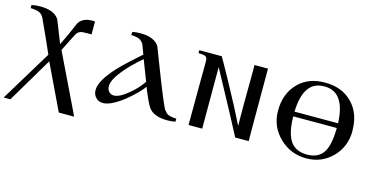

<svg xmlns="http://www.w3.org/2000/svg" viewBox="-76 -960 2895 1495"><g transform="rotate(15 1371.0 -213.0)"><path d="M343 -308C376 -375 401 -424 417 -454C426 -470 440 -480 460 -484C469 -485 495 -486 538 -486V-590C532 -591 525 -591 518 -591C459 -591 420 -570 402 -527C389 -494 372 -457 352 -414C332 -371 322 -350 321 -350L249 -531C223 -572 173 -593 98 -593C73 -593 50 -591 27 -586C27 -569 27 -561 27 -561C58 -560 82 -556 99 -548C113 -541 124 -530 133 -514C181 -411 221 -321 254 -246L4 166H58L274 -198L449 168H573Z M1345 -23C1314 -24 1292 -28 1277 -35C1266 -40 1256 -51 1245 -66H1244C1233 -83 1198 -165 1140 -313L1056 -530C1030 -572 979 -593 904 -593C881 -593 860 -591 840 -587L837 -561C868 -560 891 -556 906 -548C918 -542 929 -531 939 -516C940 -515 945 -501 954 -476C963 -451 968 -438 968 -438C887 -367 829 -313 794 -275C718 -193 680 -127 680 -76C680 -55 686 -37 698 -22C725 12 767 17 824 -8C867 -27 916 -60 969 -109C1012 -148 1041 -179 1057 -203C1086 -129 1109 -80 1125 -55C1152 -13 1204 8 1279 8C1302 8 1323 6 1344 2C1344 9 1346 -3 1345 -23ZM1044 -239C1017 -200 984 -163 943 -130C897 -91 858 -71 827 -71C808 -71 794 -79 783 -94C758 -131 775 -186 836 -261C872 -306 920 -354 980 -405Z M1935 0C1934 0 1934 -106 1934 -318C1934 -495 1934 -584 1934 -584H1825C1826 -564 1826 -517 1825 -444C1824 -354 1824 -305 1824 -298C1824 -199 1824 -131 1825 -93C1784 -176 1729 -282 1658 -411C1596 -524 1564 -581 1561 -584H1380C1380 -587 1380 -586 1380 -582V-561C1409 -560 1428 -557 1437 -552C1442 -550 1446 -544 1451 -534C1452 -529 1453 -503 1452 -455C1451 -352 1451 -300 1451 -300C1450 -117 1450 -17 1450 0H1560V-320C1560 -437 1560 -496 1560 -496C1699 -241 1787 -75 1826 0H1935Z M2694 -288C2694 -380 2667 -454 2612 -510C2557 -566 2485 -594 2394 -594C2305 -595 2232 -568 2177 -511C2122 -455 2094 -381 2094 -289C2094 -202 2125 -130 2187 -71C2247 -14 2318 14 2401 14C2483 14 2552 -14 2609 -71C2666 -128 2695 -201 2695 -288ZM2220 -314C2225 -482 2283 -565 2395 -564C2506 -565 2565 -481 2571 -314ZM2571 -276C2570 -188 2558 -123 2533 -82C2506 -38 2461 -16 2399 -16C2337 -16 2291 -38 2262 -82C2235 -125 2221 -189 2220 -276Z"/></g></svg>

Font: GFS Nicefore
Style: Regular
Weight: 400
Designer: George Matthiopoulos
Foundry: George Matthiopoulos
Version: Version 1.0